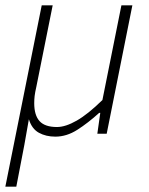

<svg xmlns="http://www.w3.org/2000/svg" viewBox="-23 -500 557 718"><path d="M174 -480 113 -176Q108 -154 106.5 -141Q105 -128 105 -114Q105 -69 125 -47Q145 -25 190 -25Q222 -25 264 -49Q306 -73 360 -126L431 -480H472L376 0H341L352 -78H348Q306 -40 266 -14.5Q226 11 184 11Q149 11 122.5 -3.5Q96 -18 85 -54L68 42L38 198H-3L133 -480Z"/></svg>

Font: TypoPRO Source Sans Pro
Style: Italic
Weight: 300
Italic angle: -11°
Designer: Paul D. Hunt
Foundry: Adobe Systems Incorporated
Version: Version 1.075;PS 2.000;hotconv 1.0.86;makeotf.lib2.5.63406